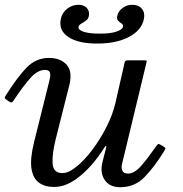

<svg xmlns="http://www.w3.org/2000/svg" viewBox="-22 -772 763 802"><path d="M530.5 -752Q557 -752 570.8 -735.2Q584.5 -718.5 579 -692Q569 -645 516.2 -617.5Q463.5 -590 384 -590Q304 -590 263 -617.8Q222 -645.5 232 -693Q237.5 -719 258.5 -735.5Q279.5 -752 306 -752Q328.5 -752 340.8 -738.5Q353 -725 349 -704.5Q346.5 -692.5 336.8 -685.5Q327 -678.5 317.5 -673.2Q308 -668 306 -660Q303.5 -647.5 326.5 -639.5Q349.5 -631.5 397 -631.5Q440 -631.5 464.5 -640Q489 -648.5 491.5 -660Q493.5 -668.5 486 -673.5Q478.5 -678.5 471.8 -685.2Q465 -692 467.5 -704.5Q471.5 -725 489.8 -738.5Q508 -752 530.5 -752ZM2.5 -374Q50.5 -450 89.5 -490Q128.5 -530 182.5 -530Q232 -530 257.5 -500.2Q283 -470.5 265.5 -408L210.5 -190Q195 -127.5 197.8 -88.2Q200.5 -49 239 -49Q264.5 -49 297.5 -75.8Q330.5 -102.5 363.5 -146.2Q396.5 -190 422.8 -241.8Q449 -293.5 460.5 -343.5L499 -512.5Q501 -520 511 -520H581.5Q589 -520 590.2 -518.8Q591.5 -517.5 590 -511.5L487 -84Q484 -71 489.2 -59Q494.5 -47 513 -47Q540 -47 569 -80.8Q598 -114.5 628 -158Q635 -168 638.2 -170Q641.5 -172 647.5 -168L660 -160.5Q667.5 -156 668.8 -153.5Q670 -151 663.5 -140.5Q622.5 -74 581.5 -32Q540.5 10 480 10Q435.5 10 415.2 -20.5Q395 -51 406 -95L420 -150Q423 -161.5 420.8 -162.5Q418.5 -163.5 414.5 -156.5Q369.5 -84 313.5 -37.5Q257.5 9 204.5 9Q166 9 141 -8.8Q116 -26.5 109.5 -67.5Q103 -108.5 120.5 -179L181.5 -424Q184 -434 186.8 -447Q189.5 -460 186 -470Q182.5 -480 165.5 -480Q135 -480 104.5 -445.5Q74 -411 40 -360Q35 -352 30.5 -347Q26 -342 19.5 -346L7 -354Q-1.5 -359.5 -2 -362.8Q-2.5 -366 2.5 -374Z"/></svg>

Font: Besley
Style: Italic
Weight: 400
Italic angle: -13°
Designer: Owen Earl
Foundry: indestructible type*
Version: Version 4.000; ttfautohint (v1.8.4.7-5d5b)